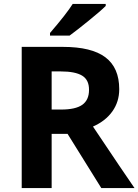

<svg xmlns="http://www.w3.org/2000/svg" viewBox="-20 -951 700 971"><path d="M241.2 -273.9V0H89.8V-713.9H297.9Q443.4 -713.9 513.2 -661.1Q583 -608.4 583 -500Q583 -436.5 548.3 -387.7Q513.7 -338.9 450.2 -311Q611.3 -70.3 660.2 0H492.2L321.8 -273.9ZM241.2 -397H290Q361.8 -397 396 -420.9Q430.2 -445.3 430.2 -496.1Q430.7 -546.9 395.5 -568.4Q360.4 -589.8 287.1 -589.8H241.2ZM232.9 -771V-784.2Q316.9 -881.8 347.7 -931.2H514.6V-920.9Q489.3 -895.5 427.7 -845.7Q366.2 -795.9 332 -771Z"/></svg>

Font: OpenSans-Bold
Style: Bold
Weight: 700
Foundry: Ascender Corporation
Version: Version 1.10